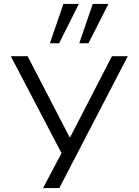

<svg xmlns="http://www.w3.org/2000/svg" viewBox="-20 -781 710 981"><path d="M200 180 312 -32V35L35 -494H121L336 -79H338L552 -494H633L283 180ZM385 -560 454 -761H534L432 -560ZM235 -560 304 -761H383L282 -560Z"/></svg>

Font: Nunito Sans 7pt Expanded Light
Style: Regular
Weight: 300
Width: 7
Designer: Vernon Adams
Foundry: Vernon Adams
Version: Version 3.101;gftools[0.9.27]